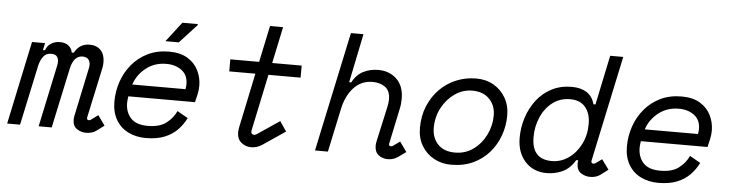

<svg xmlns="http://www.w3.org/2000/svg" viewBox="-45 -921 4374 1142"><g transform="rotate(5 2142.0 -350.0)"><path d="M492 14Q463 14 437.5 -2.5Q412 -19 412 -58Q412 -63 412.5 -68.5Q413 -74 414 -78L476 -372Q477 -377 477.5 -381.5Q478 -386 478 -390Q478 -410 467 -423Q456 -436 433 -436Q405 -436 388 -416Q371 -396 363 -360L286 0H208L287 -372Q288 -376 288.5 -381Q289 -386 289 -393Q289 -411 279.5 -423.5Q270 -436 245 -436Q214 -436 197.5 -413Q181 -390 174 -360L97 0H20L125 -496H203L194 -454H206Q217 -483 240 -496.5Q263 -510 291 -510Q322 -510 341.5 -495Q361 -480 366 -454H378Q392 -481 414.5 -495.5Q437 -510 468 -510Q512 -510 535.5 -483.5Q559 -457 559 -414Q559 -405 558 -394.5Q557 -384 555 -376L491 -78Q488 -62 503 -62Q509 -62 514 -66L556 -97L598 -38L553 -4Q528 14 492 14Z M848 14Q789 14 742.5 -9.5Q696 -33 670 -78Q644 -123 644 -185Q644 -248 664 -306Q684 -364 722.5 -410Q761 -456 816.5 -483Q872 -510 943 -510Q1010 -510 1053.5 -483.5Q1097 -457 1118 -414Q1139 -371 1139 -323Q1139 -297 1133 -271L1122 -224H724Q723 -216 721.5 -206Q720 -196 720 -185Q720 -130 752 -94.5Q784 -59 854 -59Q925 -59 964.5 -89.5Q1004 -120 1023 -162L1087 -126Q1068 -87 1037 -55Q1006 -23 960 -4.5Q914 14 848 14ZM741 -296H1059Q1062 -313 1062 -326Q1062 -380 1025 -408Q988 -436 933 -436Q863 -436 812 -396Q761 -356 741 -296ZM915 -570 1006 -688H1098V-682L995 -570Z M1478 14Q1444 14 1418.5 -7Q1393 -28 1393 -70Q1393 -77 1394.5 -85Q1396 -93 1397 -100L1465 -424H1309V-496H1481L1527 -714H1605L1559 -496H1735V-424H1543L1472 -87Q1469 -75 1474.5 -68Q1480 -61 1489 -61Q1496 -61 1504 -66L1637 -156L1677 -97L1544 -7Q1513 14 1478 14Z M2293 14Q2262 14 2238.5 -4Q2215 -22 2215 -60Q2215 -71 2218 -86L2264 -294Q2267 -308 2268.5 -319Q2270 -330 2270 -340Q2270 -392 2239.5 -414Q2209 -436 2164 -436Q2097 -436 2052 -387.5Q2007 -339 1990 -258L1935 0H1858L2010 -714H2085L2025 -422H2037Q2062 -469 2102.5 -489.5Q2143 -510 2192 -510Q2258 -510 2301.5 -468.5Q2345 -427 2345 -352Q2345 -337 2343.5 -321Q2342 -305 2338 -288L2294 -79Q2291 -64 2307 -64Q2313 -64 2319 -69L2358 -97L2400 -38L2354 -5Q2327 14 2293 14Z M2671 14Q2615 14 2569 -11Q2523 -36 2495.5 -81.5Q2468 -127 2468 -188Q2468 -260 2492.5 -319Q2517 -378 2559.5 -421Q2602 -464 2658 -487Q2714 -510 2777 -510Q2835 -510 2880.5 -484Q2926 -458 2952.5 -412Q2979 -366 2979 -306Q2979 -245 2958.5 -187.5Q2938 -130 2898.5 -84.5Q2859 -39 2802 -12.5Q2745 14 2671 14ZM2688 -60Q2750 -60 2797.5 -94.5Q2845 -129 2872 -184Q2899 -239 2899 -300Q2899 -359 2862 -397.5Q2825 -436 2760 -436Q2703 -436 2655.5 -403Q2608 -370 2579 -315.5Q2550 -261 2550 -196Q2550 -136 2586 -98Q2622 -60 2688 -60Z M3242 14Q3162 14 3113 -40Q3064 -94 3064 -182Q3064 -244 3083 -302.5Q3102 -361 3138 -408Q3174 -455 3227 -482.5Q3280 -510 3347 -510Q3400 -510 3435.5 -488Q3471 -466 3484 -418H3496L3558 -714H3636L3502 -84Q3499 -66 3515 -66Q3521 -66 3528 -71L3564 -97L3607 -38L3562 -4Q3537 14 3501 14Q3472 14 3446.5 -2.5Q3421 -19 3421 -58Q3421 -63 3421.5 -68.5Q3422 -74 3423 -78H3411Q3380 -26 3335.5 -6Q3291 14 3242 14ZM3266 -60Q3320 -60 3365.5 -91.5Q3411 -123 3438.5 -177.5Q3466 -232 3466 -299Q3466 -361 3435 -398.5Q3404 -436 3345 -436Q3283 -436 3238.5 -401.5Q3194 -367 3170 -311.5Q3146 -256 3146 -193Q3146 -60 3266 -60Z M3908 14Q3849 14 3802.5 -9.5Q3756 -33 3730 -78Q3704 -123 3704 -185Q3704 -248 3724 -306Q3744 -364 3782.5 -410Q3821 -456 3876.5 -483Q3932 -510 4003 -510Q4070 -510 4113.5 -483.5Q4157 -457 4178 -414Q4199 -371 4199 -323Q4199 -297 4193 -271L4182 -224H3784Q3783 -216 3781.5 -206Q3780 -196 3780 -185Q3780 -130 3812 -94.5Q3844 -59 3914 -59Q3985 -59 4024.5 -89.5Q4064 -120 4083 -162L4147 -126Q4128 -87 4097 -55Q4066 -23 4020 -4.5Q3974 14 3908 14ZM3801 -296H4119Q4122 -313 4122 -326Q4122 -380 4085 -408Q4048 -436 3993 -436Q3923 -436 3872 -396Q3821 -356 3801 -296Z"/></g></svg>

Font: Space Mono
Style: Italic
Weight: 400
Italic angle: -12°
Monospace: yes
Designer: Colophon Foundry + Benjamin Critton
Foundry: Colophon Foundry & Benjamin Critton
Version: Version 1.003; ttfautohint (v1.8.4.7-5d5b)